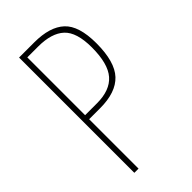

<svg xmlns="http://www.w3.org/2000/svg" viewBox="-223 -777 841 841"><g transform="rotate(-45 197.5 -357.0)"><path d="M172 -714Q268 -714 315 -670.5Q362 -627 362 -519Q362 -404 316 -355Q270 -306 172 -306H104V0H78V-714ZM171 -689H104V-331H178Q258 -331 296.5 -375Q335 -419 335 -520Q335 -614 294.5 -651.5Q254 -689 171 -689Z"/></g></svg>

Font: Noto Sans Hebrew ExtraCondensed Thin
Style: Regular
Weight: 100
Width: 2
Designer: Monotype Design Team
Foundry: Monotype Imaging Inc.
Version: Version 2.004; ttfautohint (v1.8.4.7-5d5b)